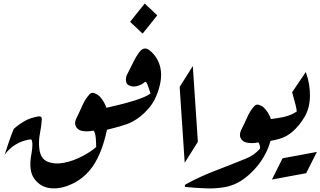

<svg xmlns="http://www.w3.org/2000/svg" viewBox="-20 -1056 1796 1076"><path d="M500.5 -125Q455.6 -60.5 389.6 -28.1Q323.7 4.4 265.9 -1Q208 -6.3 173.1 -53Q138.2 -99.6 156.2 -194.3Q162.1 -224.6 161.6 -250.5Q161.1 -256.8 159.2 -266.6Q157.2 -276.4 148.9 -274.9Q59.1 -260.7 6.3 -189.5Q18.1 -226.1 30.3 -262.2Q42.5 -298.3 57.1 -333.5Q84.5 -358.4 117.7 -377.4Q150.9 -396.5 196.3 -403.8Q214.4 -405.8 214.4 -388.7Q212.9 -354.5 204.3 -311Q195.8 -267.6 199.7 -229Q205.1 -167 245.6 -150.4Q286.1 -133.8 337.6 -143.6Q389.2 -153.3 440.4 -180.2Q491.7 -207 519 -232.4Q519 -252.4 516.8 -281.2Q514.6 -310.1 504.9 -324.2Q480 -318.4 452.4 -320.6Q424.8 -322.8 412.1 -337.4Q390.6 -360.8 410.6 -398.4Q426.8 -430.7 441.9 -465.3Q457 -500 481 -526.9Q492.7 -540 509.5 -533.7Q526.4 -527.3 535.6 -518.6Q605 -447.8 578.1 -323.2Q551.3 -198.7 500.5 -125Z M861.3 -970.2Q840.8 -943.8 820.3 -918.5Q799.8 -893.1 779.3 -867.7L709 -933.6Q729 -959.5 749.8 -984.9Q770.5 -1010.3 791 -1036.1Z M811 -446.3Q770 -399.4 721.2 -373.5Q672.4 -347.7 522.9 -316.4L544.9 -445.3Q775.9 -494.1 823.7 -532.2L811.5 -568.4Q801.8 -597.7 794.4 -597.7Q792.5 -597.7 791 -595.7Q775.4 -582 750 -574.2Q740.2 -571.3 730.5 -571.3Q715.3 -571.3 700.7 -578.6Q686.5 -585.4 686 -606Q685.5 -607.4 685.5 -608.9Q685.5 -627 693.4 -640.6Q709.5 -670.9 724.9 -703.4Q740.2 -735.8 760.7 -763.7Q775.9 -784.2 793 -784.2Q803.7 -784.2 815.4 -775.9Q845.2 -754.4 864.3 -717.8Q882.8 -681.2 882.8 -636.7Q882.8 -607.9 875 -576.2Q855 -495.1 811 -446.3Z M986.8 -568.8 1060.5 -686 1088.9 -261.2 1015.1 -144Z M1245.1 -8.3Q1199.7 0 1152.8 0Q1143.1 0 1132.8 -0.5Q1075.7 -2.4 1021 -8.3Q1015.6 -8.3 1015.6 -14.2Q1015.6 -19.5 1020 -22.5Q1097.7 -65.4 1185.1 -98.9Q1272.5 -132.3 1358.9 -167.5Q1403.3 -185.1 1435.1 -220.7Q1437.5 -224.1 1437.5 -229.5Q1437.5 -233.4 1436.5 -238.3Q1433.6 -250.5 1428.2 -258.3Q1410.6 -253.9 1391.1 -253.9Q1383.8 -253.9 1376.5 -254.9Q1348.6 -256.8 1335.9 -271.5Q1324.7 -283.7 1324.7 -299.8Q1324.7 -314.5 1334 -332.5Q1350.6 -364.7 1365.7 -399.4Q1380.9 -434.1 1404.8 -460.9Q1412.6 -469.7 1422.9 -469.7Q1427.7 -469.7 1433.1 -467.8Q1450.2 -461.4 1459 -452.6Q1505.4 -405.3 1505.4 -338.9V-332.5Q1502.9 -261.7 1467.5 -194.1Q1432.1 -126.5 1372.3 -74Q1312.5 -21.5 1245.1 -8.3Z M1695.8 -85.4Q1647.5 -76.7 1599.6 -67.6Q1551.8 -58.6 1503.9 -49.8L1563.5 -168.9Q1668 -187.5 1755.9 -204.6Z M1619.6 -318.4Q1587.4 -290 1544.7 -277.6Q1502 -265.1 1441.9 -259.3L1463.9 -384.3H1464.8Q1543.5 -393.6 1579.3 -402.8Q1615.2 -412.1 1643.1 -431.2Q1642.6 -451.7 1617.2 -539.1L1693.8 -652.3Q1718.3 -585 1717 -516.8Q1715.8 -448.7 1686 -399.4Q1656.2 -350.1 1619.6 -318.4Z"/></svg>

Font: Aref Ruqaa
Style: Regular
Weight: 400
Designer: Abdoulla Aref
Version: Version 0.7